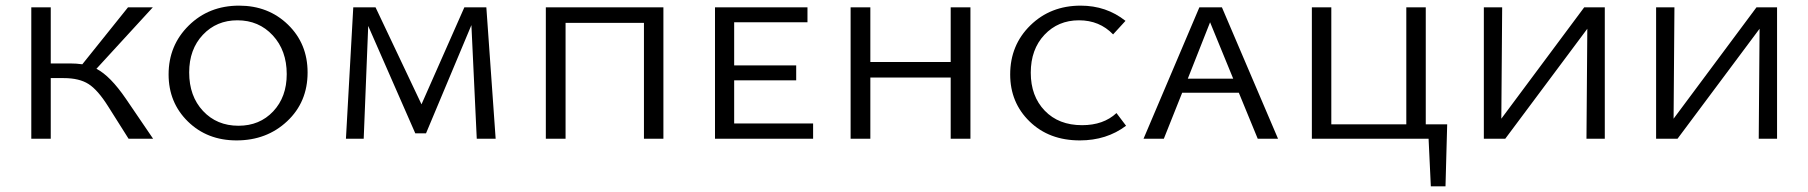

<svg xmlns="http://www.w3.org/2000/svg" viewBox="-20 -492 6414 681"><path d="M427 -141 523 0H436L364 -114Q327 -173 294 -194Q261 -215 206 -215H160V0H91V-466H160V-267H228Q251 -267 272 -264L434 -466H522L322 -248Q371 -223 427 -141Z M819 6Q715 6 646.5 -61Q578 -128 578 -228Q578 -331 649.5 -401.5Q721 -472 828 -472Q932 -472 1001.5 -404.5Q1071 -337 1071 -235Q1071 -130 998.5 -62Q926 6 819 6ZM826 -46Q901 -46 949 -97Q997 -148 997 -229Q997 -313 947.5 -366.5Q898 -420 822 -420Q748 -420 699.5 -368.5Q651 -317 651 -235Q651 -151 700 -98.5Q749 -46 826 -46Z M1738 0H1671L1652 -403L1491 -19H1453L1286 -400L1270 0H1207L1233 -466H1312L1475 -122L1627 -466H1705Z M2333 -466V0H2264V-411H1986V0H1916V-466Z M2584 -54H2864V0H2516V-466H2844V-413H2584V-260H2804V-207H2584Z M3352 -466H3422V0H3352V-217H3067V0H2997V-466H3067V-272H3352Z M3810 6Q3701 6 3632 -61Q3563 -128 3563 -228Q3563 -332 3634.5 -402Q3706 -472 3813 -472Q3904 -472 3972 -418L3928 -370Q3880 -420 3807 -420Q3733 -420 3684.5 -368.5Q3636 -317 3636 -234Q3636 -151 3685.5 -99.5Q3735 -48 3818 -48Q3894 -48 3940 -91L3974 -46Q3905 6 3810 6Z M4441 0 4374 -163H4173L4108 0H4036L4234 -466H4314L4513 0ZM4193 -213H4354L4272 -413Z M5113 -51 5107 169H5055L5047 0H4633V-466H4702V-51H4968V-466H5037V-51Z M5672 -466V0H5607L5610 -390L5319 0H5243V-466H5308L5305 -71L5599 -466Z M6283 -466V0H6218L6221 -390L5930 0H5854V-466H5919L5916 -71L6210 -466Z"/></svg>

Font: EauTestSC
Style: Regular
Weight: 400
Designer: Christian Thalmann (Catharsis Fonts)
Version: Version 0.001;PS 000.001;hotconv 1.0.88;makeotf.lib2.5.64775